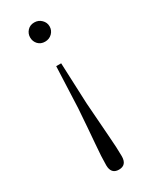

<svg xmlns="http://www.w3.org/2000/svg" viewBox="-196 -571 682 852"><g transform="rotate(-30 144.5 -145.0)"><path d="M144 -522Q165.5 -522 180.2 -507.3Q194.8 -492.7 194.8 -473.1Q194.8 -452.6 180.2 -438.2Q165.5 -423.8 144 -423.8Q122.1 -423.8 108.6 -438.2Q95.2 -452.6 95.2 -473.1Q95.2 -492.7 108.6 -507.3Q122.1 -522 144 -522ZM144 231.9Q104 231.9 104 186Q104 145.5 109.9 78.1Q115.7 10.7 123 -95.2L131.8 -305.2H157.2L166 -95.2Q173.3 10.7 178.7 78.1Q184.1 145.5 184.1 186Q184.1 231.9 144 231.9Z"/></g></svg>

Font: Source Han Serif TW ExtraLight
Style: Regular
Weight: 250
Designer: Ryoko NISHIZUKA Ë•øÂ°öÊ∂ºÂ≠ê (kana & ideographs); Frank Grie√ühammer (Latin, Greek & Cyrillic); Wenlong ZHANG Âº†ÊñáÈæô 
Foundry: Adobe
Version: Version 2.003;hotconv 1.1.1;makeotfexe 2.6.0